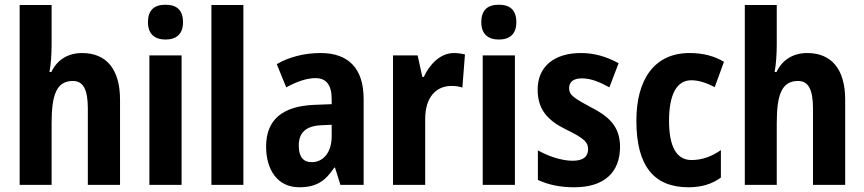

<svg xmlns="http://www.w3.org/2000/svg" viewBox="-20 -781 3651 811"><path d="M198 -595V-760H63V0H198V-261C198 -381 219 -439 288 -439C332 -439 351 -402 351 -323V0H487V-360C487 -490 428 -557 327 -557C269 -557 222 -530 197 -477H189C195 -508 198 -552 198 -595Z M679 -761C632 -761 605 -739 605 -687C605 -637 634 -614 679 -614C725 -614 753 -637 753 -687C753 -738 727 -761 679 -761ZM747 -547H611V0H747Z M1008 0V-760H873V0Z M1334 -557C1265 -557 1200 -540 1149 -510L1189 -412C1235 -437 1276 -451 1313 -451C1358 -451 1381 -422 1381 -363V-341L1305 -338C1174 -332 1104 -276 1104 -162C1104 -65 1151 10 1244 10C1316 10 1354 -16 1392 -73H1395L1418 0H1516V-363C1516 -492 1452 -557 1334 -557ZM1337 -252 1381 -254V-205C1381 -137 1345 -96 1297 -96C1262 -96 1242 -117 1242 -166C1242 -219 1270 -249 1337 -252Z M1898 -557C1839 -557 1795 -509 1770 -456H1764L1744 -547H1640V0H1776V-279C1776 -369 1821 -418 1887 -418C1904 -418 1920 -416 1933 -411L1944 -551C1928 -555 1912 -557 1898 -557Z M2087 -761C2040 -761 2013 -739 2013 -687C2013 -637 2042 -614 2087 -614C2133 -614 2161 -637 2161 -687C2161 -738 2135 -761 2087 -761ZM2155 -547H2019V0H2155Z M2599 -161C2599 -249 2549 -291 2474 -329C2398 -370 2384 -381 2384 -409C2384 -435 2402 -450 2438 -450C2478 -450 2516 -433 2554 -412L2593 -514C2541 -542 2491 -557 2434 -557C2321 -557 2251 -500 2251 -403C2251 -319 2292 -273 2371 -234C2452 -195 2464 -178 2464 -151C2464 -119 2443 -102 2399 -102C2351 -102 2294 -122 2252 -146V-21C2298 0 2346 10 2406 10C2529 10 2599 -50 2599 -161Z M2888 10C2942 10 2987 -3 3025 -31V-147C2986 -120 2946 -105 2901 -105C2839 -105 2806 -159 2806 -271C2806 -383 2839 -442 2900 -442C2932 -442 2964 -431 2999 -413L3038 -520C2999 -543 2953 -557 2893 -557C2745 -557 2668 -447 2668 -271C2668 -79 2743 10 2888 10Z M3261 -595V-760H3126V0H3261V-261C3261 -381 3282 -439 3351 -439C3395 -439 3414 -402 3414 -323V0H3550V-360C3550 -490 3491 -557 3390 -557C3332 -557 3285 -530 3260 -477H3252C3258 -508 3261 -552 3261 -595Z"/></svg>

Font: Noto Sans Ethiopic Condensed
Style: Bold
Weight: 700
Width: 3
Designer: Monotype Design Team
Foundry: Monotype Imaging Inc.
Version: Version 2.102